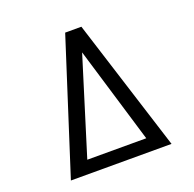

<svg xmlns="http://www.w3.org/2000/svg" viewBox="-125 -834 972 962"><g transform="rotate(-20 361.5 -353.0)"><path d="M319.8 -706.1H406.2L629.9 0H93.3ZM520.5 -69.8 365.7 -584 206.1 -69.8Z"/></g></svg>

Font: Monda
Style: Regular
Weight: 400
Designer: Vernon Adams
Foundry: Vernon Adams
Version: Version 2.100; ttfautohint (v1.8.3)